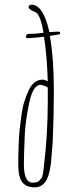

<svg xmlns="http://www.w3.org/2000/svg" viewBox="-20 -786 292 820"><path d="M235.8 -641.1Q235.8 -638.2 192.9 -632.8Q210 -539.6 210 -397.9V-394Q210 -298.3 205.1 -180.2Q203.6 -169.4 200.9 -127.7Q198.2 -85.9 193.6 -63Q189 -40 181.6 -23.9Q165 14.2 127 14.2Q65.9 14.2 59.6 -53.7Q58.1 -66.4 58.1 -85.7Q58.1 -105 58.3 -122.1Q58.6 -139.2 59.8 -173.1Q61 -207 64 -233.6Q66.9 -260.3 71.5 -293.9Q76.2 -327.6 84 -352.5Q91.8 -377.4 102.5 -399.9Q123.5 -445.8 162.1 -445.8Q172.4 -445.8 184.1 -438Q180.7 -548.3 168 -628.9Q112.3 -623 101.6 -623Q90.8 -623 90.8 -627Q90.8 -641.1 102.1 -641.1Q130.9 -641.1 166 -646Q154.3 -715.3 136.2 -731Q133.3 -733.4 124 -737.3Q102.1 -746.6 102.1 -756.8Q102.1 -760.3 106.2 -763.2Q110.4 -766.1 113.8 -766.1Q165.5 -766.1 190.9 -648.9Q217.3 -650.9 227.1 -650.9Q236.8 -650.9 236.8 -646ZM184.1 -355V-412.1Q173.8 -419.9 153.8 -423.8Q121.1 -423.8 105 -347.7Q88.9 -271 85.9 -213.4Q82 -123.5 82 -85Q82 -5.9 119.1 -5.9Q139.6 -5.9 146.7 -13.2Q153.8 -20.5 157 -24.9Q160.2 -29.3 162.1 -38.3Q164.1 -47.4 164.8 -51.8Q165.5 -56.2 166.5 -67.1Q167.5 -78.1 168 -81.1Q184.1 -211.4 184.1 -355Z"/></svg>

Font: Amatic SC
Style: Regular
Weight: 400
Version: Version 1.004